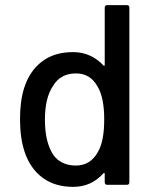

<svg xmlns="http://www.w3.org/2000/svg" viewBox="-20 -720 593 748"><path d="M398 -700H474Q484 -700 484 -690V-10Q484 0 474 0H398Q388 0 388 -10V-43Q388 -45 386.5 -46Q385 -47 383 -45Q336 8 265 8Q194 8 146 -27.5Q98 -63 76 -128Q58 -182 58 -256Q58 -326 74 -377Q95 -443 143 -480Q191 -517 265 -517Q300 -517 330 -503.5Q360 -490 383 -465Q385 -463 386.5 -464Q388 -465 388 -467V-690Q388 -700 398 -700ZM386 -255Q386 -340 360 -383Q332 -434 276 -434Q216 -434 187 -386Q155 -339 155 -254Q155 -177 180 -130Q193 -103 218 -89Q243 -75 275 -75Q333 -75 362 -129Q386 -170 386 -255Z"/></svg>

Font: BarlowMedium
Style: Regular
Weight: 500
Designer: Jeremy Tribby
Foundry: Tribby Type
Version: Version 1.422